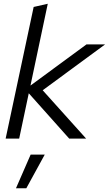

<svg xmlns="http://www.w3.org/2000/svg" viewBox="-20 -737 579 1021"><path d="M10 0 159 -700 234 -717 142 -282 440 -501H539L207 -257L438 0H348L133 -241L82 0ZM65 264 143 85H218L120 264Z"/></svg>

Font: Red Hat Display
Style: Italic
Weight: 300
Italic angle: -12°
Designer: Pentagram, MCKL
Foundry: Pentagram, MCKL
Version: Version 1.023